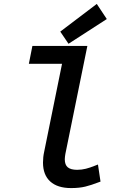

<svg xmlns="http://www.w3.org/2000/svg" viewBox="-20 -946 590 978"><path d="M492 -21 481 -17Q445 -3 414.5 4.5Q384 12 342 12Q273 12 236 -21.5Q199 -55 199 -118Q199 -146 205 -173L296 -621H127L145 -712H425L313 -162Q312 -155 311 -148.5Q310 -142 310 -135Q310 -106 325.5 -93.5Q341 -81 373 -81Q396 -81 417.5 -86.5Q439 -92 461 -101L479 -108ZM287 -785 473 -926 524 -849 329 -723Z"/></svg>

Font: Codetta
Style: Bold Italic
Weight: 700
Italic angle: -11°
Designer: Ulrich Proeller
Foundry: PROSA GmbH
Version: Version 2.00;September 29, 2018;FontCreator 11.5.0.2427 64-b